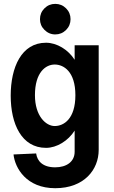

<svg xmlns="http://www.w3.org/2000/svg" viewBox="-20 -761 595 1006"><path d="M189.5 -660.6C189.5 -638.7 197.3 -620.1 212.9 -604.5C228.5 -588.9 247.6 -580.6 269.5 -580.6C291.5 -580.6 310.5 -588.4 326.2 -604C341.8 -619.6 349.6 -638.7 349.6 -660.6C349.6 -682.6 341.8 -701.7 326.2 -717.3C310.5 -732.9 291.5 -740.7 269.5 -740.7C247.6 -740.7 228.5 -732.9 212.9 -717.3C197.3 -701.7 189.5 -682.6 189.5 -660.6ZM371.1 34.2C371.1 85.9 329.1 115.7 269 115.7C205.1 115.7 174.8 84 169.4 43C123 44.9 50.8 48.3 50.8 48.3C58.6 119.6 118.2 225.1 269.5 225.1C420.9 225.1 497.1 127.9 497.1 24.4V-523.9H371.1V-447.8C337.4 -501 277.8 -537.1 221.2 -537.1C92.3 -537.1 36.1 -408.2 36.1 -259.8C36.1 -111.3 93.3 13.7 221.2 13.7C277.8 13.7 337.4 -23.4 371.1 -76.7ZM163.1 -262.2C163.1 -381.8 219.2 -422.9 266.6 -422.9C314 -422.9 375 -385.7 375 -262.2C375 -137.7 314 -100.6 266.6 -100.6C220.7 -100.6 163.1 -152.8 163.1 -262.2Z"/></svg>

Font: Tuffy
Style: Bold
Weight: 700
Designer: Thatcher Ulrich, Karoly Barta, Michael Everson
Version: Version 001.270